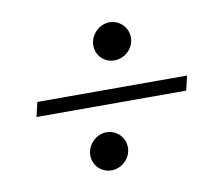

<svg xmlns="http://www.w3.org/2000/svg" viewBox="-56 -577 652 562"><g transform="rotate(-10 270.0 -296.0)"><path d="M43.5 -273.5H488.5L498.5 -316.5H53.5ZM233 -81.5C263 -81.5 290.5 -106.5 291.5 -137.5C293 -168.5 268 -194 237.5 -194C207 -194 180.5 -168.5 179 -137.5C178 -106.5 202 -81.5 233 -81.5ZM297 -397C327.5 -397 355 -421.5 356 -453C357.5 -483.5 332.5 -509.5 302 -509.5C271.5 -509.5 245 -483.5 243.5 -453C242.5 -421.5 266.5 -397 297 -397Z"/></g></svg>

Font: Beautique Display
Style: Bold
Weight: 700
Italic angle: -12°
Designer: Nhat-Quang Ngo
Version: Version 1.100;Glyphs 3.2.3 (3260)